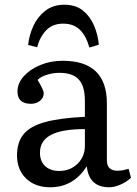

<svg xmlns="http://www.w3.org/2000/svg" viewBox="-20 -778 579 812"><path d="M192 14Q129 14 90.5 -23Q52 -60 52 -121Q52 -176 79.5 -210Q107 -244 170 -261.5Q233 -279 339 -284V-352Q339 -414 313 -442Q287 -470 231 -470Q204 -470 177.5 -461.5Q151 -453 139 -440Q165 -397 165 -384Q165 -365 149.5 -352Q134 -339 111 -339Q54 -339 54 -391Q54 -426 80.5 -455.5Q107 -485 150.5 -503Q194 -521 245 -521Q432 -521 432 -341V-100Q432 -56 477 -56Q488 -56 499 -58Q510 -60 524 -64L534 -26Q516 -9 490 2.5Q464 14 442 14Q356 14 347 -75Q291 14 192 14ZM230 -55Q277 -55 308 -85.5Q339 -116 339 -161V-232Q242 -232 195.5 -207.5Q149 -183 149 -132Q149 -96 171 -75.5Q193 -55 230 -55ZM252 -758Q300 -758 330.5 -733.5Q361 -709 377.5 -670.5Q394 -632 398 -589L358 -577Q344 -627 317.5 -652.5Q291 -678 247 -678Q202 -678 175 -649.5Q148 -621 137 -578L99 -588Q103 -628 120.5 -667Q138 -706 171 -732Q204 -758 252 -758Z"/></svg>

Font: Text Regular
Style: Regular
Weight: 400
Designer: Latin by Veronika Burian and Jose Scaglione. Greek by Irene Vlachou. Cyrillic by Vera Evstafieva.
Foundry: TypeTogether
Version: Version 3.002